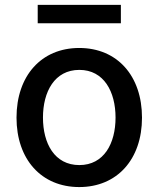

<svg xmlns="http://www.w3.org/2000/svg" viewBox="-20 -747 642 778"><path d="M301.1 11C454.9 11 555.4 -101.6 555.4 -270.2C555.4 -440 454.9 -552.6 301.1 -552.6C147.4 -552.6 46.9 -440 46.9 -270.2C46.9 -101.6 147.4 11 301.1 11ZM132.8 -652.7H469.8V-727.3H132.8ZM154.1 -270.6C154.1 -375 201 -463.8 301.5 -463.8C401.3 -463.8 448.2 -375 448.2 -270.6C448.2 -165.8 401.3 -78.1 301.5 -78.1C201 -78.1 154.1 -165.8 154.1 -270.6Z"/></svg>

Font: Magic Ui Pro Medium
Style: Regular
Weight: 500
Designer: Stefan Endress, Andreas Faust
Version: Version 1.000;FEAKit 1.0